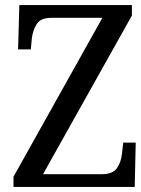

<svg xmlns="http://www.w3.org/2000/svg" viewBox="-20 -734 553 754"><path d="M33 0V-40L382 -664H181Q140 -664 124.5 -640Q109 -616 105 -583L101 -540H51L56 -714H498V-673L149 -50H381Q423 -50 439.5 -74Q456 -98 459 -131L464 -174H513L509 0Z"/></svg>

Font: Noto Serif SemiCondensed
Style: Regular
Weight: 400
Width: 4
Designer: Monotype Design Team
Foundry: Monotype Imaging Inc.
Version: Version 2.013